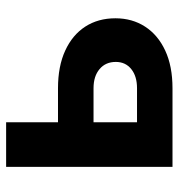

<svg xmlns="http://www.w3.org/2000/svg" viewBox="2 -588 586 630"><g transform="rotate(-90 295.0 -273.0)"><path d="M157.7 -375.7H320.5Q392.6 -375.7 444 -352Q495.4 -328.4 522.7 -286.2Q550 -243.9 550 -187.3Q550 -132.2 522.6 -89.9Q495.2 -47.6 443.9 -23.8Q392.6 0 320.5 0H62.4V-545.9H208.8V-116.4H320.5Q359.9 -116.4 383.3 -135.3Q406.8 -154.2 406.8 -186Q406.8 -219.6 383.3 -239.3Q359.9 -259.1 320.5 -259.1H157.7Z"/></g></svg>

Font: Adwaita Sans
Style: Regular
Weight: 400
Designer: Rasmus Andersson
Foundry: rsms
Version: Version 4.001;git-9221beed3